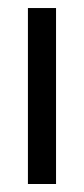

<svg xmlns="http://www.w3.org/2000/svg" viewBox="-20 -460 210 480"><path d="M49.8 0V-439.9H120.1V0Z"/></svg>

Font: Arcon-Regular
Style: Regular
Weight: 400
Designer: M. Zarth
Foundry: martin zarth - visuelle & digitale kommunikation
Version: Version 1.131;PS 001.131;hotconv 1.0.70;makeotf.lib2.5.58329